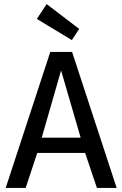

<svg xmlns="http://www.w3.org/2000/svg" viewBox="-20 -923 601 943"><path d="M398 -172H163L106 0H8L227 -668H334L553 0H456ZM376 -247 280 -577 185 -247ZM333 -726 161 -830 209 -903 369 -781Z"/></svg>

Font: Rambla
Style: Regular
Weight: 400
Designer: Martin Sommaruga
Foundry: Martin Sommaruga
Version: Version 1.001